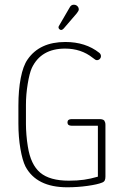

<svg xmlns="http://www.w3.org/2000/svg" viewBox="-20 -784 536 814"><path d="M395 -35Q364 -26 336 -22Q308 -18 272 -18Q191 -18 150.5 -52Q110 -86 98 -163Q94 -187 92 -212.5Q90 -238 90 -257V-339Q90 -383 97.5 -428.5Q105 -474 115 -496Q154 -578 256 -578Q324 -578 373 -539Q381 -533 384 -531Q387 -529 391 -529Q398 -529 403 -534Q408 -539 408 -546Q408 -554 401 -560Q343 -606 257 -606Q148 -606 97 -532Q78 -505 68 -453.5Q58 -402 58 -336V-260Q58 -203 66.5 -153.5Q75 -104 88 -78Q135 10 265 10Q309 10 351.5 4Q394 -2 413 -10Q421 -13 424 -19Q427 -25 427 -35V-255Q427 -261 425.5 -265.5Q424 -270 422 -273Q419 -276 414 -277.5Q409 -279 403 -279H283Q275 -279 270.5 -275.5Q266 -272 266 -265Q266 -258 270.5 -254.5Q275 -251 283 -251H395ZM314 -744Q314 -750 311 -754.5Q308 -759 303.5 -761.5Q299 -764 293 -764Q287 -764 282.5 -761Q278 -758 274 -750L231 -676Q228 -672 228 -668Q228 -664 231.5 -660.5Q235 -657 239 -657Q242 -657 244.5 -658.5Q247 -660 250 -663L305 -727Q314 -738 314 -744Z"/></svg>

Font: Beiruti ExtraLight
Style: Regular
Weight: 250
Designer: Arlette Boutros
Foundry: Boutros
Version: Version 1.41